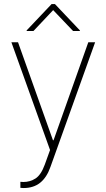

<svg xmlns="http://www.w3.org/2000/svg" viewBox="-20 -742 533 961"><path d="M82 198.2V168L96.7 168.9Q130.4 168.9 157.7 151.4Q185.1 133.8 204.1 82L230.5 8.8L37.1 -530.3H70.3L245.1 -40H248L421.9 -530.3H456.1L232.4 93.8Q213.9 146.5 180.7 172.9Q147.5 199.2 97.7 199.2Q85.9 199.2 82 198.2ZM246.1 -691.4 147.5 -586.9H113.3V-589.8L238.3 -721.7H254.9L379.9 -589.8V-586.9H345.7Z"/></svg>

Font: Pretendard JP Thin
Style: Regular
Weight: 100
Designer: Base glyphs from Inter by Rasmus Andersson; Hangeul glyphs from Noto Sans CJK(Source Han Sans) by Jang Soo-young and Kan
Foundry: Kil Hyung-jin
Version: Version 1.309